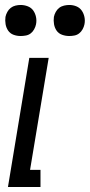

<svg xmlns="http://www.w3.org/2000/svg" viewBox="-20 -753 362 773"><path d="M12 0 98 -520H176L101 -69H143V0ZM259 -608Q244 -608 230 -613Q216 -618 208 -629.5Q200 -641 197.5 -655.5Q195 -670 197 -685Q199 -695 204.5 -705Q210 -715 218.5 -721.5Q227 -728 238 -730.5Q249 -733 259 -733Q274 -733 287.5 -727.5Q301 -722 309 -710.5Q317 -699 320 -684.5Q323 -670 320 -655Q318 -645 312.5 -635Q307 -625 298.5 -618.5Q290 -612 279.5 -610Q269 -608 259 -608ZM63 -608Q48 -608 34.5 -613Q21 -618 13 -629.5Q5 -641 2.5 -655.5Q0 -670 2 -685Q4 -695 9.5 -705Q15 -715 23.5 -721.5Q32 -728 42.5 -730.5Q53 -733 63 -733Q78 -733 92 -727.5Q106 -722 114 -710.5Q122 -699 125 -684.5Q128 -670 125 -655Q123 -645 117.5 -635Q112 -625 103.5 -618.5Q95 -612 84 -610Q73 -608 63 -608Z"/></svg>

Font: Iosevka QP
Style: Italic
Weight: 400
Italic angle: -9°
Designer: Belleve Invis
Foundry: Belleve Invis
Version: Version 20.0.0; ttfautohint (v1.8.4)